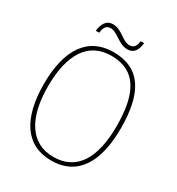

<svg xmlns="http://www.w3.org/2000/svg" viewBox="-204 -991 1037 1127"><g transform="rotate(30 314.5 -427.5)"><path d="M374 -779C426 -779 439 -821 443 -860H420C416 -832 408 -806 374 -806C325 -806 292 -865 231 -865C178 -865 165 -817 161 -781H184C187 -809 195 -838 230 -838C277 -838 315 -779 374 -779ZM314 10C493 10 575 -131 575 -358C575 -597 498 -725 315 -725C143 -725 53 -593 53 -359C53 -129 139 10 314 10ZM314 -15C159 -15 81 -147 81 -358C81 -573 157 -700 315 -700C485 -700 547 -573 547 -358C547 -145 476 -15 314 -15Z"/></g></svg>

Font: Noto Serif Myanmar SemiCondensed Thin
Style: Regular
Weight: 100
Width: 4
Designer: Ben Mitchell and the Monotype Design Team
Foundry: Monotype Imaging Inc.
Version: Version 2.106